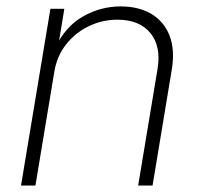

<svg xmlns="http://www.w3.org/2000/svg" viewBox="-20 -573 627 593"><path d="M147.9 -352.1 89.4 0H44.9L135.7 -545.9H178.7L158.7 -423.8L150.4 -424.8Q181.6 -491.2 236.3 -522.2Q291 -553.2 352.5 -553.2Q408.7 -553.2 447.8 -529.8Q486.8 -506.3 503.7 -462.9Q520.5 -419.4 510.7 -358.9L451.2 0H406.7L466.3 -358.4Q478.5 -429.2 444.6 -470.7Q410.6 -512.2 342.8 -512.2Q295.4 -512.2 253.9 -491.9Q212.4 -471.7 184.1 -435.8Q155.8 -399.9 147.9 -352.1Z"/></svg>

Font: Inter ExtraLight
Style: Italic
Weight: 250
Italic angle: -9.3988°
Designer: Rasmus Andersson
Foundry: rsms
Version: Version 4.001;git-66647c0bb